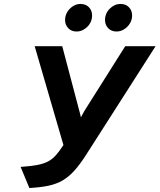

<svg xmlns="http://www.w3.org/2000/svg" viewBox="-20 -932 801 964"><path d="M127.5 12 83.5 -94Q133.4 -97.4 166.1 -103.5Q198.7 -109.5 220.9 -121.2Q243.1 -132.9 260.8 -152.9Q278.5 -172.8 298.5 -203.8L154.1 -700H292.5L378.1 -375.8Q380.6 -367.8 382.6 -359.1Q384.6 -350.4 386.1 -342.6Q389.7 -349.8 394.8 -359Q399.9 -368.2 404.7 -376.6L608.7 -700H761.1L413.7 -156.8Q382.8 -108.3 354.8 -76.8Q326.8 -45.3 295.6 -26.8Q264.4 -8.3 224 0.3Q183.7 8.9 127.5 12ZM565.5 -773.8Q538.8 -773.8 523 -790.6Q507.3 -807.5 507.3 -831.4Q507.3 -864.7 531.1 -888.5Q555 -912.2 584.9 -912.2Q611.6 -912.2 627.5 -895.6Q643.3 -879 643.3 -854.6Q643.3 -832.2 632 -814Q620.7 -795.7 602.8 -784.8Q584.9 -773.8 565.5 -773.8ZM364.5 -773.8Q338.4 -773.8 322.6 -790.6Q306.7 -807.5 306.7 -831.4Q306.7 -853.8 318 -872Q329.3 -890.3 346.9 -901.2Q364.5 -912.2 383.3 -912.2Q411 -912.2 426.6 -895.6Q442.3 -879 442.3 -854.6Q442.3 -821 418.4 -797.4Q394.5 -773.8 364.5 -773.8Z"/></svg>

Font: Overpass
Style: Italic
Weight: 400
Italic angle: -10°
Designer: Delve Withrington, Dave Bailey, Thomas Jockin
Foundry: Delve Fonts LLC
Version: Version 4.000